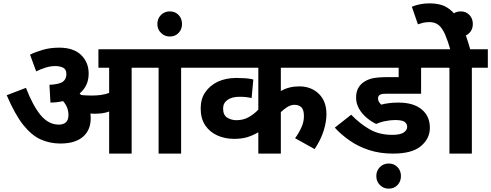

<svg xmlns="http://www.w3.org/2000/svg" viewBox="-20 -916 2929 1145"><path d="M521 -210.9Q521 -140.6 475.1 -100.6Q428.7 -60.1 339.8 -60.1Q277.3 -60.1 222.7 -84.5Q168.9 -108.4 118.2 -171.4Q69.3 -233.4 20 -348.1L134.8 -392.1Q175.8 -285.6 222.7 -229Q270 -172.9 330.1 -172.9Q388.2 -172.9 388.2 -230Q388.2 -277.3 356 -313Q321.3 -304.7 280.8 -304.2L274.9 -410.2Q333.5 -413.1 355 -428.7Q376 -444.8 376 -474.1Q376 -502.4 356 -512.7Q335 -522 311 -522Q279.3 -522 252 -512.7Q222.2 -503.9 195.8 -490.2L159.2 -589.8Q186.5 -604.5 233.4 -618.2Q277.8 -631.8 333 -631.8Q418.9 -631.8 463.9 -587.9Q508.8 -543.9 508.8 -477.1Q508.8 -403.8 455.1 -358.9Q457.5 -355.5 462.9 -350.1Q476.1 -347.7 491.2 -347.2Q510.7 -346.2 524.9 -346.2Q556.6 -346.2 581.1 -349.6Q607.9 -353.5 630.9 -361.8V-512.2H566.9V-622.1H1153.8V-512.2H1060.1V0H925.8V-512.2H765.1V0H630.9V-251Q610.4 -243.2 587.4 -240.2Q562 -237.8 542 -237.8Q534.7 -237.8 519 -238.8Q521 -226.6 521 -210.9Z M918.5 -772.9Q918.5 -805.2 939.9 -826.7Q961.4 -848.1 992.7 -848.1Q1024.9 -848.1 1044.9 -826.7Q1065.4 -805.7 1065.4 -772.9Q1065.4 -740.2 1044.9 -719.7Q1024.9 -698.2 992.7 -698.2Q961.4 -698.2 940.4 -719.7Q918.5 -740.2 918.5 -772.9Z M1976.6 -512.2H1654.8V-373Q1702.1 -400.9 1764.6 -400.9Q1835.4 -400.9 1880.9 -356.9Q1926.8 -313 1926.8 -234.9Q1926.8 -189.9 1910.2 -136.7Q1893.1 -82 1856.4 -26.9L1739.7 -91.8Q1762.7 -123 1777.3 -155.8Q1792.5 -188 1792.5 -224.1Q1792.5 -260.3 1777.3 -276.4Q1761.2 -291 1736.8 -291Q1714.4 -291 1692.4 -277.3Q1668.5 -261.2 1654.8 -247.1V0H1520.5V-127Q1488.3 -108.4 1454.1 -97.7Q1419.4 -87.9 1376.5 -87.9Q1321.3 -87.9 1275.9 -108.4Q1230.5 -128.9 1203.6 -168.9Q1176.8 -209 1176.8 -269Q1176.8 -326.2 1203.6 -365.2Q1230 -404.8 1278.3 -428.7Q1327.6 -451.2 1389.6 -451.2Q1407.2 -451.2 1446.3 -449.2Q1478.5 -445.8 1490.7 -441.9L1480.5 -331.1Q1449.2 -338.9 1409.7 -338.9Q1362.8 -338.9 1336.9 -320.3Q1310.5 -301.8 1310.5 -269Q1310.5 -229 1335.9 -213.9Q1360.8 -199.2 1389.6 -199.2Q1431.2 -199.2 1463.9 -217.8Q1496.1 -236.3 1520.5 -262.2V-512.2H1139.6V-622.1H1976.6Z M2336.4 -200.2Q2311 -200.2 2280.8 -194.3Q2251.5 -189.5 2223.6 -176.8Q2194.3 -190.4 2166.5 -213.9Q2138.2 -237.8 2120.6 -268.6Q2103.5 -300.3 2103.5 -333Q2103.5 -363.8 2113.8 -385.7Q2124.5 -407.2 2141.6 -420.9Q2165 -439.5 2197.8 -448.2Q2232.9 -456.1 2293.5 -456.1H2357.4V-512.2H1962.4V-622.1H2594.2V-512.2H2491.2V-356.9H2283.2Q2267.1 -356.9 2259.3 -355.5Q2252 -354 2246.6 -351.1Q2234.4 -344.7 2234.4 -329.1Q2234.4 -318.4 2239.7 -308.6Q2245.6 -299.8 2253.4 -292Q2274.9 -297.9 2299.3 -300.8Q2322.8 -304.2 2356.4 -304.2Q2445.8 -304.2 2494.6 -263.7Q2543.5 -223.6 2543.5 -153.8Q2543.5 -88.9 2489.7 -44.4Q2437.5 0 2323.2 0Q2245.1 0 2179.7 -21.5Q2114.7 -43 2064.9 -78.1Q2013.7 -113.8 1976.6 -154.8L2074.2 -231.9Q2128.9 -175.8 2185.1 -144.5Q2241.7 -111.8 2319.3 -111.8Q2366.7 -111.8 2387.7 -126Q2408.2 -139.6 2408.2 -160.2Q2408.2 -177.2 2393.1 -189.5Q2376 -200.2 2336.4 -200.2Z M2224.1 133.8Q2224.1 102.5 2245.6 80.1Q2267.6 59.1 2297.9 59.1Q2330.1 59.1 2350.6 80.6Q2371.1 102.1 2371.1 133.8Q2371.1 166 2350.6 187.5Q2330.1 209 2297.9 209Q2267.1 209 2245.6 187.5Q2224.1 166 2224.1 133.8Z M2793.9 -512.2V0H2660.2V-512.2H2580.1V-622.1H2889.2V-512.2ZM2667 -615.2Q2651.4 -670.4 2633.8 -711.9Q2616.7 -749.5 2595.7 -766.6Q2574.2 -784.2 2540 -784.2Q2522 -784.2 2503.4 -780.3Q2484.4 -775.4 2472.2 -771L2436 -876Q2463.4 -886.7 2485.4 -890.6Q2509.8 -896 2541 -896Q2581.1 -896 2615.2 -885.7Q2648.9 -874.5 2678.7 -845.7Q2707.5 -817.4 2734.4 -761.7Q2760.7 -707 2786.1 -615.2Z M2652.8 -772.9Q2652.8 -805.2 2674.3 -826.7Q2695.8 -848.1 2727.1 -848.1Q2759.3 -848.1 2779.3 -826.7Q2799.8 -805.7 2799.8 -772.9Q2799.8 -740.2 2779.3 -719.7Q2759.3 -698.2 2727.1 -698.2Q2695.8 -698.2 2674.8 -719.7Q2652.8 -740.2 2652.8 -772.9Z"/></svg>

Font: Droid Sans Thai
Style: Bold
Weight: 700
Designer: Steve Matteson
Foundry: Ascender Corporation
Version: Version 1.00